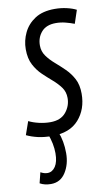

<svg xmlns="http://www.w3.org/2000/svg" viewBox="-105 -591 495 856"><g transform="rotate(-10 142.5 -163.0)"><path d="M-18 -14 3 -74Q23 -64 49 -58Q75 -52 100 -52Q147 -52 170.5 -80.5Q194 -109 194 -145Q194 -173 179 -193.5Q164 -214 142.5 -232.5Q121 -251 99.5 -271.5Q78 -292 63 -320.5Q48 -349 48 -391Q48 -430 65 -465.5Q82 -501 116.5 -523.5Q151 -546 206 -546Q234 -546 260 -540Q286 -534 303 -525L283 -465Q265 -472 243.5 -477.5Q222 -483 200 -483Q157 -483 135 -458Q113 -433 113 -397Q113 -370 128 -349Q143 -328 164.5 -309.5Q186 -291 208 -269.5Q230 -248 244.5 -220.5Q259 -193 259 -153Q259 -83 218 -36.5Q177 10 97 10Q61 10 33 3.5Q5 -3 -18 -14ZM5 208 17 160Q33 169 48 169Q70 169 84 148Q98 127 98 88Q98 45 80 -2L127 -3Q145 41 145 96Q145 146 121.5 183Q98 220 55 220Q26 220 5 208Z"/></g></svg>

Font: Georama Condensed
Style: Italic
Weight: 400
Width: 3
Italic angle: -9°
Designer: Jean-Baptiste Levee
Foundry: Production Type
Version: Version 1.000